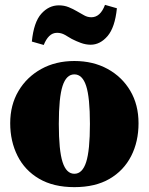

<svg xmlns="http://www.w3.org/2000/svg" viewBox="-20 -754 612 790"><path d="M286 16Q200 16 141 -18.5Q82 -53 52 -113Q22 -173 22 -247Q22 -322 56 -379.5Q90 -437 149.5 -470Q209 -503 286 -503Q363 -503 422.5 -470.5Q482 -438 516 -380.5Q550 -323 550 -247Q550 -171 519.5 -111.5Q489 -52 430.5 -18Q372 16 286 16ZM286 -39Q319 -39 334.5 -87Q350 -135 350 -244Q350 -353 334.5 -400.5Q319 -448 286 -448Q253 -448 237.5 -400.5Q222 -353 222 -244Q222 -135 237.5 -87Q253 -39 286 -39ZM111 -583Q119 -663 150 -697.5Q181 -732 222 -732Q244 -732 262.5 -724.5Q281 -717 296 -708Q312 -699 326 -691Q340 -683 356 -683Q393 -683 412 -734L461 -720Q453 -641 422.5 -605.5Q392 -570 353 -570Q333 -570 312.5 -577.5Q292 -585 275 -594Q262 -602 247 -610.5Q232 -619 215 -619Q196 -619 182.5 -605.5Q169 -592 160 -569Z"/></svg>

Font: Source Serif 4 Black
Style: Regular
Weight: 900
Designer: Frank Grießhammer
Foundry: Adobe
Version: Version 4.005;hotconv 1.1.0;makeotfexe 2.6.0